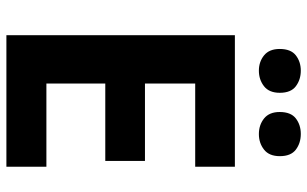

<svg xmlns="http://www.w3.org/2000/svg" viewBox="-200 -760 960 600"><g transform="rotate(90 280.0 -460.0)"><path d="M501 0H90V-714H501V-590H241V-433H483V-309H241V-125H501ZM133 -854Q133 -889 153 -904.5Q173 -920 200.9 -920Q228.8 -920 249.4 -904.6Q270 -889.2 270 -854.4Q270 -821 249.4 -805Q228.8 -789 200.9 -789Q173 -789 153 -805.2Q133 -821.5 133 -854ZM330 -854Q330 -889 350.1 -904.5Q370.3 -920 398.6 -920Q427 -920 447.5 -904.6Q468 -889.2 468 -854.4Q468 -821 447.4 -805Q426.9 -789 399 -789Q370.5 -789 350.2 -805.2Q330 -821.5 330 -854Z"/></g></svg>

Font: Noto Sans Telugu
Style: Regular
Weight: 400
Designer: Jelle Bosma - Monotype Design Team
Foundry: Monotype Imaging Inc.
Version: Version 2.003